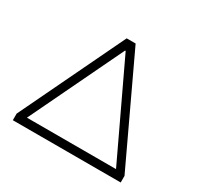

<svg xmlns="http://www.w3.org/2000/svg" viewBox="-151 -882 1089 1059"><g transform="rotate(30 393.5 -352.5)"><path d="M50 0V-42L368 -705H425L737 -42V0ZM394 -642 96 -21 98 -51H690L692 -21L398 -642Z"/></g></svg>

Font: Nunito Sans 7pt Expanded ExtraLight
Style: Regular
Weight: 250
Width: 7
Designer: Vernon Adams
Foundry: Vernon Adams
Version: Version 3.101;gftools[0.9.27]